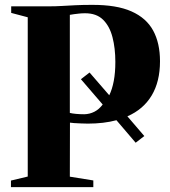

<svg xmlns="http://www.w3.org/2000/svg" viewBox="-20 -769 698 789"><path d="M25 0V-27L94 -43.5V-698L26 -716V-743H184.5Q208.5 -743 234.2 -744.5Q260 -746 290 -747.5Q320 -749 357.5 -749Q459 -749.5 520.2 -722.2Q581.5 -695 609.5 -643.2Q637.5 -591.5 637.5 -517.5Q637.5 -433.5 603.2 -376.5Q569 -319.5 503.5 -291L573 -210L537.5 -182.5L458.5 -275Q432.5 -268 403 -264.5Q373.5 -261 341 -261Q327.5 -261 312 -261.8Q296.5 -262.5 284.5 -263.2Q272.5 -264 267.5 -265L267 -43L363.5 -27.5V0ZM326.5 -299.5Q348.5 -300 367.8 -309.8Q387 -319.5 402 -339.5L312.5 -443.5L348 -471L429 -377.5Q441 -402 447.5 -436.2Q454 -470.5 454 -514.5Q454 -571 442.2 -616.2Q430.5 -661.5 403.5 -688Q376.5 -714.5 330 -714.5Q316 -714.5 304.8 -713.2Q293.5 -712 284.5 -710.8Q275.5 -709.5 267 -708V-305Q276.5 -302.5 292.5 -301Q308.5 -299.5 326.5 -299.5Z"/></svg>

Font: Merriweather 120pt ExtraBold
Style: Regular
Weight: 800
Version: Version 2.100